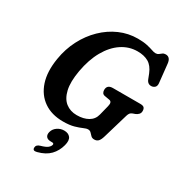

<svg xmlns="http://www.w3.org/2000/svg" viewBox="-228 -859 1185 1283"><g transform="rotate(30 364.5 -217.0)"><path d="M458.5 -714Q501.5 -714 530.5 -707.5Q559.5 -701 577.8 -694.5Q596 -688 606.5 -688Q621 -688 630.2 -695Q639.5 -702 648.5 -709Q657.5 -716 672 -716Q709 -716 713.5 -666.5L728.5 -525Q730 -505 720.2 -495.2Q710.5 -485.5 696.5 -484Q665.5 -481 653 -513.5L638.5 -550.5Q618.5 -600 584.2 -619.8Q550 -639.5 499.5 -639.5Q434 -639.5 378.2 -602.5Q322.5 -565.5 283 -496Q243.5 -426.5 226 -329Q210 -238.5 223.5 -180.5Q237 -122.5 272.5 -94.5Q308 -66.5 358.5 -66.5Q410.5 -66.5 446 -87Q481.5 -107.5 491.5 -148L510.5 -223.5Q520.5 -261.5 494.5 -265L457.5 -271.5Q444.5 -274 439 -283.2Q433.5 -292.5 433.5 -304.5Q433.5 -344.5 478.5 -344.5H689.5Q712.5 -344.5 720 -335Q727.5 -325.5 727 -309.5Q727 -295 717.8 -285Q708.5 -275 695 -269.5L678 -263.5Q665 -259 658.8 -251Q652.5 -243 648.5 -229.5L592 -38Q583.5 -8.5 572 3.8Q560.5 16 541 16Q524.5 16 515 6.2Q505.5 -3.5 496.5 -13Q487.5 -22.5 473 -22.5Q460 -22.5 439 -13Q418 -3.5 384.5 6.2Q351 16 300 16Q212 16 151.8 -25.8Q91.5 -67.5 66.2 -144.2Q41 -221 58.5 -327Q72 -410 108.5 -480.5Q145 -551 199 -603.5Q253 -656 319.2 -685Q385.5 -714 458.5 -714ZM298 172.5Q271.5 172.5 261.2 158.5Q251 144.5 257 122Q264 96 287.5 80Q311 64 339 64Q371.5 64 387 84.2Q402.5 104.5 391.5 146Q378.5 195.5 345.5 229.8Q312.5 264 252.5 279.5Q221 288 221.5 263Q222 240 251 232Q287 222 301.5 210.5Q316 199 319.5 186Q323 172.5 307 172.5Z"/></g></svg>

Font: Fraunces 9pt S100 SemiBold
Style: Italic
Weight: 600
Italic angle: -16°
Version: Version 1.000; ttfautohint (v1.8.3)